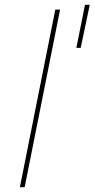

<svg xmlns="http://www.w3.org/2000/svg" viewBox="-20 -782 395 802"><path d="M63 0 211 -742H231L83 0ZM299 -582 335 -762H355L317 -582Z"/></svg>

Font: Montserrat Thin
Style: Italic
Weight: 100
Italic angle: -11.3°
Designer: Julieta Ulanovsky
Foundry: Julieta Ulanovsky
Version: Version 9.000; ttfautohint (v1.8.4.7-5d5b)